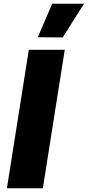

<svg xmlns="http://www.w3.org/2000/svg" viewBox="-20 -1006 469 1026"><path d="M429 -986 315 -806 182 -807 259 -986ZM209 0H17L134 -740H326Z"/></svg>

Font: Be Vietnam Black
Style: Italic
Weight: 900
Italic angle: -9°
Designer: Lam Bao; Tony Le; Vietanh Nguyen
Foundry: Yellow Type Foundry
Version: Version 5.000